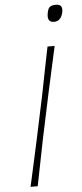

<svg xmlns="http://www.w3.org/2000/svg" viewBox="-61 -957 422 990"><g transform="rotate(-5 149.5 -462.0)"><path d="M56 0Q69.5 -61.5 82 -117.5Q94.5 -173.5 108.5 -238.5L158 -472Q171 -538.5 182.5 -596Q194 -653.5 206 -713H243Q229.5 -652 217.2 -596Q205 -540 190 -472L140.5 -238.5Q127 -170.5 116 -115.5Q105 -60.5 93 0ZM251 -837Q210 -837 224 -893Q228.5 -912 239.2 -918Q250 -924 268 -924Q306 -924 297 -882Q287 -837 251 -837Z"/></g></svg>

Font: Commissioner Loud Thin
Style: Italic
Weight: 100
Italic angle: -12°
Designer: Kostas Bartsokas
Foundry: Kostas Bartsokas
Version: Version 1.000; ttfautohint (v1.8.3)